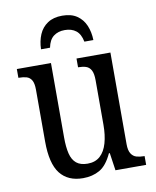

<svg xmlns="http://www.w3.org/2000/svg" viewBox="-84 -806 715 881"><g transform="rotate(-10 273.5 -365.5)"><path d="M232 10Q162 10 125.5 -36.5Q89 -83 89 -186V-427Q89 -457 80.5 -471.5Q72 -486 57 -490.5Q42 -495 22 -495H19V-536H178V-189Q178 -144 185.5 -113.5Q193 -83 212 -67.5Q231 -52 264 -52Q300 -52 322.5 -72.5Q345 -93 355.5 -130Q366 -167 366 -215V-422Q366 -454 357.5 -469.5Q349 -485 334 -490Q319 -495 300 -495H297V-536H455V-109Q455 -80 464.5 -65Q474 -50 489.5 -45.5Q505 -41 523 -41H527V0H384L372 -82H368Q343 -28 309.5 -9Q276 10 232 10ZM144 -606Q145 -644 158 -674.5Q171 -705 198 -723Q225 -741 266 -741Q308 -741 334.5 -723Q361 -705 374 -674.5Q387 -644 388 -606H346Q339 -642 318.5 -658Q298 -674 266 -674Q235 -674 214 -658Q193 -642 186 -606Z"/></g></svg>

Font: Noto Serif Condensed
Style: Regular
Weight: 400
Width: 3
Designer: Monotype Design Team
Foundry: Monotype Imaging Inc.
Version: Version 2.015